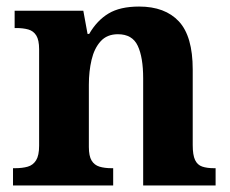

<svg xmlns="http://www.w3.org/2000/svg" viewBox="-20 -569 707 589"><path d="M19.9 0V-53H25.6Q48.6 -53 65 -57.7Q81.5 -62.4 90.8 -77.4Q100 -92.3 100 -122.1V-417.9Q100 -446.1 91.3 -460.1Q82.7 -474 67 -478.5Q51.3 -483 29.3 -483H24.9V-536H235.6L248.6 -464.9H253.6Q277.6 -506.4 313 -527.6Q348.3 -548.9 406.7 -548.9Q486.3 -548.9 528.8 -503.3Q571.2 -457.6 571.2 -355.8V-123.9Q571.2 -93.4 578.4 -78.2Q585.6 -63 600.3 -58Q614.9 -53 636.9 -53H641.4V0H419.2V-328.8Q419.2 -393.2 402.5 -428.6Q385.9 -464 341.7 -464Q308.3 -464 288.8 -442.4Q269.2 -420.8 260.9 -385.5Q252.6 -350.2 252.6 -309V-118.3Q252.6 -90.4 261 -76.5Q269.4 -62.6 285.1 -57.8Q300.7 -53 322.7 -53H327.2V0Z"/></svg>

Font: Noto Serif Malayalam
Style: Regular
Weight: 400
Designer: Indian type Foundry, Jelle Bosma, Monotype Design Team
Foundry: Monotype Imaging Inc.
Version: Version 2.103